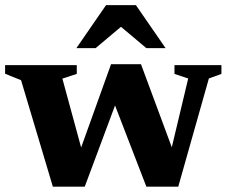

<svg xmlns="http://www.w3.org/2000/svg" viewBox="-20 -710 878 734"><path d="M699.5 -410 647 -427.5V-461H826.5V-427.5L778.5 -410L661.5 3.5H539.5L403.5 -349L440 -361L304 3.5H182L60.5 -403.5L-0.5 -428V-461H273.5V-427.5L218.5 -409.5L304.5 -93.5L272 -95.5L404.5 -464.5H519L657.5 -91L623.5 -91.5ZM272 -526 385.5 -690.5H499.5L613 -526H539.5L421 -625.5H464L345.5 -526Z"/></svg>

Font: Newsreader
Style: Bold
Weight: 700
Designer: Hugues Gentile
Foundry: Production Type
Version: Version 1.003